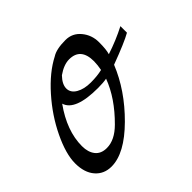

<svg xmlns="http://www.w3.org/2000/svg" viewBox="-151 -826 1003 1003"><g transform="rotate(-45 350.0 -325.0)"><path d="M344.2 -623Q376.5 -644 443.8 -644Q494.6 -644 527.3 -604.5Q560.1 -564.9 560.1 -511.5Q560.1 -458 551.8 -431.2Q628.4 -456.1 698.2 -492.2V-443.8Q653.3 -418 532.2 -373Q478 -238.3 361.1 -122.1Q244.1 -5.9 147 -5.9Q91.8 -5.9 57.9 -44.9Q23.9 -84 23.9 -152.6Q23.9 -221.2 70.1 -317.6Q116.2 -414.1 191.2 -498.5Q266.1 -583 344.2 -623ZM112.8 -190.9Q112.8 -146 134.3 -118.9Q155.8 -91.8 198.2 -91.8Q256.8 -91.8 314 -148.9Q412.1 -246.1 451.2 -351.1Q426.3 -346.2 387.2 -346.2Q219.2 -346.2 196.8 -420.9Q112.8 -303.7 112.8 -190.9ZM464.8 -401.9Q470.7 -431.6 471.2 -460Q471.2 -559.1 386.2 -559.1Q346.7 -559.1 300.8 -526.9Q267.6 -492.7 267.8 -461.4Q268.1 -430.2 300 -411.6Q332 -393.1 380.6 -393.1Q429.2 -393.1 464.8 -401.9Z"/></g></svg>

Font: Marck Script
Style: Regular
Weight: 400
Designer: Denis Masharov, Marck Fogel
Foundry: Denis Masharov
Version: Version 1.002